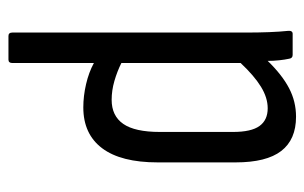

<svg xmlns="http://www.w3.org/2000/svg" viewBox="-153 -382 720 454"><g transform="rotate(90 207.0 -155.0)"><path d="M65 185Q57 185 57 176V-374Q57 -406 56 -431.5Q55 -457 53 -476Q52 -487 60 -487H110Q118 -487 119 -478Q121 -469 122.5 -455.5Q124 -442 124 -428Q157 -462 188.5 -478.5Q220 -495 256 -495Q310 -495 337 -460Q364 -425 364 -352V-168Q364 -81 330.5 -36.5Q297 8 234 8Q207 8 179 1.5Q151 -5 129 -17V176Q129 185 121 185ZM236 -428Q211 -428 185 -412Q159 -396 129 -364V-82Q149 -72 171.5 -65.5Q194 -59 216 -59Q254 -59 273 -86.5Q292 -114 292 -173V-346Q292 -389 278 -408.5Q264 -428 236 -428Z"/></g></svg>

Font: Sofia Sans Cond
Style: Regular
Weight: 400
Width: 3
Designer: Botio Nikoltchev, Ani Petrova
Foundry: lettersoup
Version: Version 4.100; ttfautohint (v1.8.3)